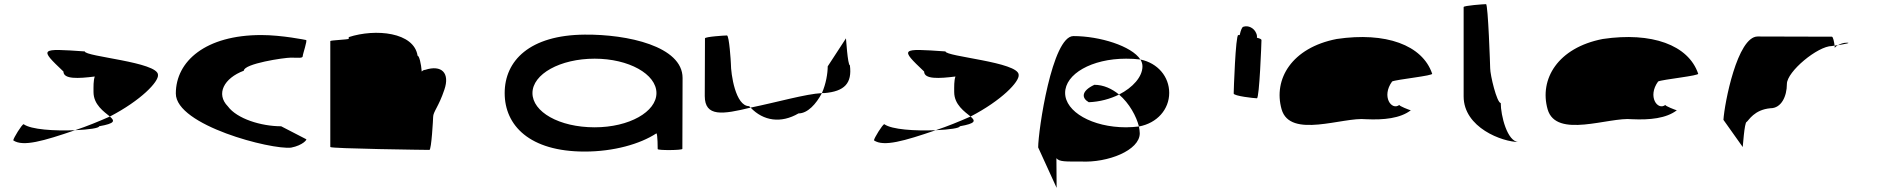

<svg xmlns="http://www.w3.org/2000/svg" viewBox="-20 -723 9070 926"><path d="M44 -46C91 -14 190 -43 342 -95C241 -91 130 -98 94 -124C86 -124 44 -56 44 -46ZM286 -378C286 -340 358 -344 437 -354C430 -333 431 -306 431 -279C431 -218 482 -184 510 -161C660 -239 746 -329 742 -362C742 -424 389 -450 389 -475C172 -490 168 -490 286 -378ZM342 -95C409 -98 458 -105 458 -114C537 -128 534 -140 510 -161C455 -137 400 -114 342 -95Z M828 -272C828 -118 1289 0 1384 -11C1441 -22 1464 -52 1456 -52L1336 -114C1240 -114 1123 -150 1079 -210C1020 -270 1060 -346 1156 -382C1156 -416 1350 -445 1383 -445C1417 -445 1440 -441 1440 -452C1440 -462 1464 -530 1456 -530C1456 -530 1340 -554 1240 -554C972 -554 828 -428 828 -272Z M1573 -14C1573 -6 2041 0 2051 0C2061 0 2069 -152 2069 -159C2069 -184 2096 -209 2123 -290C2151 -371 2110 -412 2030 -386C2024 -386 2019 -383 2014 -378C2011 -416 2002 -454 1994 -454C1977 -568 1791 -586 1662 -544V-536C1661 -532 1573 -529 1573 -525Z M2414 -274C2414 -118 2534 8 2800 8C2939 8 3067 -28 3146 -80C3152 -76 3152 -4 3152 -4C3152 3 3271 2 3271 -5L3272 -347C3272 -500 3006 -558 2800 -556C2534 -554 2414 -430 2414 -274ZM2548 -274C2548 -366 2682 -440 2848 -440C3012 -440 3146 -366 3146 -274C3146 -184 3015 -109 2848 -109C2676 -109 2548 -184 2548 -274Z M3379 -260C3379 -158 3466 -171 3600 -204C3599 -206 3594 -209 3593 -211C3527 -211 3505 -366 3505 -416C3505 -424 3497 -552 3486 -552C3476 -552 3380 -546 3380 -538C3380 -538 3379 -340 3379 -260ZM3600 -204C3662 -139 3747 -127 3831 -176C3875 -176 3916 -221 3944 -274C3866 -270 3728 -230 3600 -204ZM3944 -274H3955C4054 -282 4090 -322 4079 -408C4068 -408 4060 -546 4060 -538L3972 -403C3972 -370 3964 -319 3944 -274Z M4195 -46C4242 -14 4341 -43 4493 -95C4392 -91 4281 -98 4245 -124C4237 -124 4195 -56 4195 -46ZM4437 -378C4437 -340 4509 -344 4588 -354C4581 -333 4582 -306 4582 -279C4582 -218 4633 -184 4661 -161C4811 -239 4897 -329 4893 -362C4893 -424 4540 -450 4540 -475C4323 -490 4319 -490 4437 -378ZM4493 -95C4560 -98 4609 -105 4609 -114C4688 -128 4685 -140 4661 -161C4606 -137 4551 -114 4493 -95Z M4987 -12 5076 183 5075 40C5089 58 5122 56 5192 56C5323 63 5477 2 5477 -80C5477 -90 5475 -101 5473 -113C5453 -111 5434 -109 5411 -109C5248 -109 5117 -184 5117 -275C5117 -366 5245 -440 5411 -440C5435 -440 5457 -439 5480 -436C5438 -501 5284 -549 5157 -549C5054 -549 4987 -92 4987 -12ZM5231 -230C5284 -232 5335 -246 5377 -267C5343 -295 5302 -314 5258 -314C5194 -284 5196 -250 5231 -230ZM5377 -267C5427 -225 5461 -161 5473 -113C5561 -129 5619 -196 5619 -275C5619 -353 5564 -419 5480 -436C5487 -425 5490 -414 5490 -403C5490 -353 5444 -301 5377 -267Z M5930 -272C5930 -260 6029 -249 6042 -249C6054 -249 6064 -518 6064 -530C6064 -534 6055 -538 6042 -541C6043 -548 6042 -556 6038 -564C6028 -588 6000 -602 5977 -594C5971 -594 5964 -578 5959 -554H5952C5939 -554 5930 -284 5930 -272Z M6161 -196C6202 -52 6458 -160 6568 -148C6654 -144 6733 -152 6784 -191C6776 -193 6727 -212 6729 -217C6692 -188 6641 -257 6694 -330C6714 -340 6897 -358 6887 -368C6840 -506 6663 -570 6427 -535C6210 -493 6120 -341 6161 -196ZM6729 -217C6729 -217 6729 -218 6729 -218C6729 -218 6729 -217 6729 -217ZM6785 -192 6784 -191C6786 -191 6786 -191 6785 -190Z M7039 -258C7039 -108 7225 -38 7305 -38C7249 -38 7218 -167 7218 -226C7199 -227 7167 -361 7167 -394C7167 -401 7157 -703 7147 -703C7137 -703 7039 -696 7039 -689Z M7444 -196C7485 -52 7741 -160 7851 -148C7937 -144 8016 -152 8067 -191C8059 -193 8010 -212 8012 -217C7975 -188 7924 -257 7977 -330C7997 -340 8180 -358 8170 -368C8123 -506 7946 -570 7710 -535C7493 -493 7403 -341 7444 -196ZM8012 -217C8012 -217 8012 -218 8012 -218C8012 -218 8012 -217 8012 -217ZM8068 -192 8067 -191C8069 -191 8069 -191 8068 -190Z M8292 -145 8385 -14C8385 -6 8393 -135 8404 -135C8414 -142 8440 -194 8519 -201C8571 -201 8598 -258 8598 -318C8598 -378 8747 -501 8815 -501C8815 -501 8820 -502 8828 -503C8826 -520 8821 -546 8815 -546C8815 -546 8599 -547 8457 -547C8359 -547 8297 -225 8292 -145ZM8828 -503C8829 -498 8829 -494 8829 -491C8829 -494 8835 -500 8844 -505C8838 -504 8833 -504 8828 -503ZM8844 -505C8874 -510 8913 -517 8886 -517C8870 -517 8855 -511 8844 -505Z"/></svg>

Font: Ampere
Style: SCUltExt
Weight: 400
Version: Version 1